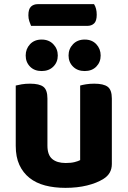

<svg xmlns="http://www.w3.org/2000/svg" viewBox="-20 -892 616 927"><path d="M130 -767Q126 -776 121.5 -789.5Q117 -803 117 -818Q117 -848 129.5 -860Q142 -872 163 -872H434Q447 -852 447 -821Q447 -791 434.5 -779Q422 -767 401 -767ZM520 -100Q520 -53 479 -28Q447 -8 400 3.5Q353 15 296 15Q242 15 198 3.5Q154 -8 122.5 -33Q91 -58 73.5 -96Q56 -134 56 -188V-479Q67 -482 85 -485Q103 -488 125 -488Q170 -488 189.5 -473Q209 -458 209 -416V-189Q209 -144 232 -124.5Q255 -105 297 -105Q323 -105 340.5 -109.5Q358 -114 367 -119V-479Q377 -482 395 -485Q413 -488 435 -488Q480 -488 500 -473Q520 -458 520 -416ZM181 -549Q146 -549 125 -570.5Q104 -592 104 -624Q104 -656 125 -678.5Q146 -701 181 -701Q216 -701 237.5 -678.5Q259 -656 259 -624Q259 -592 237.5 -570.5Q216 -549 181 -549ZM389 -549Q354 -549 332.5 -570.5Q311 -592 311 -624Q311 -656 332.5 -678.5Q354 -701 389 -701Q424 -701 445 -678.5Q466 -656 466 -624Q466 -592 445 -570.5Q424 -549 389 -549Z"/></svg>

Font: Baloo 2 Latin
Style: Bold
Weight: 400
Designer: Sarang Kulkarni and Ek Type
Foundry: Ek Type
Version: Version 1.001